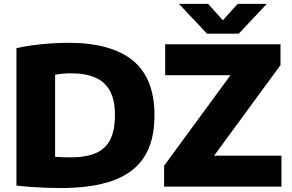

<svg xmlns="http://www.w3.org/2000/svg" viewBox="-20 -970 1518 998"><path d="M293.5 7.5Q260.5 7.5 221.8 6Q183 4.5 142.8 1.8Q102.5 -1 65.5 -5.5V-719.5Q103 -728.5 148.8 -734.8Q194.5 -741 242.8 -744.2Q291 -747.5 335.5 -747.5Q556.5 -747.5 669.8 -656Q783 -564.5 783 -370Q783 -236.5 729 -153.2Q675 -70 566.5 -31.2Q458 7.5 293.5 7.5ZM347.5 -152Q426 -152 477.2 -174Q528.5 -196 553 -244.2Q577.5 -292.5 577.5 -371.5Q577.5 -448.5 552 -496.5Q526.5 -544.5 475.5 -566.8Q424.5 -589 347.5 -589Q329.5 -589 307 -587Q284.5 -585 266.5 -581.5V-155Q286 -153.5 305.8 -152.8Q325.5 -152 347.5 -152ZM833 0V-108.5L1205.5 -616.5L1206.5 -579H838.5V-740H1438V-631.5L1065.5 -123.5L1064.5 -161H1443V0ZM1056 -795 910 -950H1061.5L1154 -847.5H1123L1215.5 -950H1367L1221 -795Z"/></svg>

Font: Encode Sans SemiExpanded ExtraBold
Style: Regular
Weight: 800
Width: 6
Designer: Multiple Designers
Foundry: Impallari Type
Version: Version 3.002